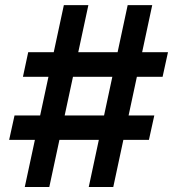

<svg xmlns="http://www.w3.org/2000/svg" viewBox="-20 -748 692 768"><path d="M335 0 490.7 -727.5H588.9L433.1 0ZM16.6 -188.5 38.1 -286.1H597.2L575.7 -188.5ZM79.1 0 235.4 -727.5H333.5L177.2 0ZM71.8 -440.9 92.8 -539.1H651.9L630.4 -440.9Z"/></svg>

Font: Inter 18pt SemiBold
Style: Italic
Weight: 600
Italic angle: -9.3988°
Designer: Rasmus Andersson
Foundry: rsms
Version: Version 4.001;git-66647c0bb